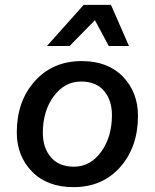

<svg xmlns="http://www.w3.org/2000/svg" viewBox="-20 -760 636 789"><path d="M173 -571 324 -740H436L510 -571H427L370 -677L266 -571ZM282 9Q174 9 111.5 -55Q49 -119 49 -216Q49 -344 123 -426.5Q197 -509 316 -509Q423 -509 485 -445Q547 -381 547 -284Q547 -156 474 -73.5Q401 9 282 9ZM284 -75Q351 -75 395.5 -136Q440 -197 440 -287Q440 -348 407.5 -386.5Q375 -425 313 -425Q246 -425 201 -364.5Q156 -304 156 -214Q156 -153 189 -114Q222 -75 284 -75Z"/></svg>

Font: Elaine Sans Medium
Style: Italic
Weight: 500
Italic angle: -13°
Designer: Wei Huang
Foundry: Wei Huang
Version: Version 2.001;December 24, 2019;FontCreator 12.0.0.2547 64-b